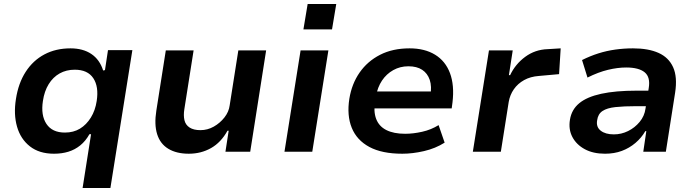

<svg xmlns="http://www.w3.org/2000/svg" viewBox="-20 -753 3447 953"><path d="M390 180 432 -87H424Q405 -53 378.5 -31.5Q352 -10 319.5 0Q287 10 248 10Q175 10 128.5 -26.5Q82 -63 64.5 -124.5Q47 -186 59 -261Q71 -340 107.5 -396.5Q144 -453 200.5 -483Q257 -513 330 -513Q392 -513 433.5 -485Q475 -457 492 -403L501 -405L516 -504H637L528 180ZM302 -95Q345 -95 377 -114.5Q409 -134 431 -169.5Q453 -205 460 -252Q471 -323 443 -365Q415 -407 351 -407Q309 -407 276 -388.5Q243 -370 221.5 -335Q200 -300 193 -252Q182 -181 210.5 -138Q239 -95 302 -95Z M917 10Q856 10 815.5 -14.5Q775 -39 760 -87Q745 -135 756 -204L803 -503H941L895 -211Q890 -180 895.5 -156.5Q901 -133 921 -120Q941 -107 975 -107Q1010 -107 1041 -124.5Q1072 -142 1094 -170Q1116 -198 1120 -230L1163 -503H1301L1222 0H1099L1115 -104H1109Q1077 -46 1027.5 -18Q978 10 917 10Z M1486 -607 1507 -733H1649L1628 -607ZM1392 0 1472 -503H1610L1530 0Z M1977 10Q1876 10 1813.5 -23.5Q1751 -57 1726 -118.5Q1701 -180 1714 -263Q1726 -337 1765 -393Q1804 -449 1866.5 -481Q1929 -513 2013 -513Q2088 -513 2139.5 -481.5Q2191 -450 2213.5 -390Q2236 -330 2226 -245L2222 -215H1815L1827 -299H2134L2116 -277Q2124 -324 2113 -356.5Q2102 -389 2075.5 -406.5Q2049 -424 2007 -424Q1966 -424 1932 -405Q1898 -386 1876 -353Q1854 -320 1846 -275L1842 -254Q1833 -200 1847 -163Q1861 -126 1897.5 -107.5Q1934 -89 1991 -89Q2031 -89 2075.5 -99Q2120 -109 2157 -132L2187 -45Q2141 -16 2084.5 -3Q2028 10 1977 10Z M2327 0 2407 -503H2525L2506 -380H2512Q2538 -435 2587 -471Q2636 -507 2698 -509L2763 -513L2755 -385L2655 -376Q2613 -373 2581.5 -355.5Q2550 -338 2530.5 -310Q2511 -282 2505 -247L2466 0Z M2983 10Q2924 10 2882.5 -12.5Q2841 -35 2821 -73Q2801 -111 2809 -159Q2817 -209 2855 -240.5Q2893 -272 2964 -287.5Q3035 -303 3140 -303H3217L3206 -226H3138Q3077 -226 3035 -221.5Q2993 -217 2970.5 -202Q2948 -187 2944 -156Q2938 -123 2961.5 -104.5Q2985 -86 3027 -86Q3064 -86 3097.5 -102.5Q3131 -119 3155 -148Q3179 -177 3184 -214L3200 -316Q3209 -370 3180 -394Q3151 -418 3088 -418Q3046 -418 2998 -406.5Q2950 -395 2896 -368L2869 -455Q2909 -475 2950 -488Q2991 -501 3034.5 -507Q3078 -513 3122 -513Q3198 -513 3248.5 -490.5Q3299 -468 3321 -419.5Q3343 -371 3331 -293L3285 0H3173L3188 -102H3183Q3164 -69 3134 -43.5Q3104 -18 3066.5 -4Q3029 10 2983 10Z"/></svg>

Font: Nunito Sans 6pt
Style: Bold Italic
Weight: 700
Italic angle: -9°
Version: Version 3.101;gftools[0.9.27]